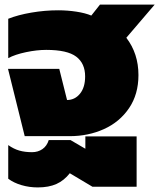

<svg xmlns="http://www.w3.org/2000/svg" viewBox="-20 -595 696 839"><path d="M15 -294H239L273 -158Q307 -158 329.5 -185.5Q352 -213 352 -261Q352 -318 313 -347.5Q274 -377 182 -377Q141 -377 93.5 -367Q46 -357 16 -341V-513Q59 -530 117.5 -540Q176 -550 234 -550Q275 -550 314 -544Q353 -538 379 -527L417 -575H656L532 -430Q585 -361 585 -267Q585 -183 544 -122.5Q503 -62 434.5 -31Q366 0 284 0H88ZM16 186V39Q40 56 64.5 63Q89 70 120 70Q146 70 165.5 56.5Q185 43 193 17H288L353 55V1H577V221H384L285 162Q260 194 226.5 209Q193 224 145 224Q108 224 74 214Q40 204 16 186Z"/></svg>

Font: Prompt Black
Style: Regular
Weight: 900
Designer: Katatrad Team
Foundry: CadsonDemak
Version: Version 1.000